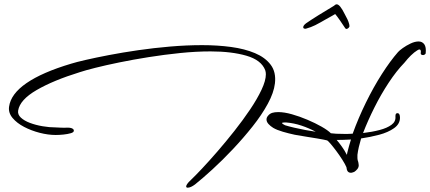

<svg xmlns="http://www.w3.org/2000/svg" viewBox="-20 -740 1992 889"><path d="M1620 56Q1616 57 1612.5 58.5Q1609 60 1604 60Q1598 60 1593 56.5Q1588 53 1586 45Q1585 43 1585 39.5Q1585 36 1584 34Q1578 20 1565 -0.5Q1552 -21 1537 -41Q1522 -61 1510 -75Q1498 -89 1494 -90Q1492 -91 1478.5 -93.5Q1465 -96 1448 -99Q1429 -102 1401.5 -106.5Q1374 -111 1345 -116Q1317 -122 1289.5 -130Q1262 -138 1245 -148Q1232 -156 1223 -166Q1214 -176 1214 -187Q1214 -196 1221 -204Q1229 -214 1240.5 -217.5Q1252 -221 1268 -221Q1296 -221 1331.5 -211Q1367 -201 1403.5 -185.5Q1440 -170 1469 -153.5Q1498 -137 1512 -123Q1532 -120 1571 -120Q1581 -120 1591.5 -120Q1602 -120 1613 -121Q1639 -193 1674 -264.5Q1709 -336 1748 -397Q1787 -458 1823 -499Q1829 -506 1845 -517.5Q1861 -529 1881 -538.5Q1901 -548 1918 -548Q1935 -548 1944.5 -535Q1954 -522 1951 -493Q1949 -487 1940 -485Q1928 -485 1928 -493Q1931 -511 1922 -511Q1918 -511 1911.5 -506.5Q1905 -502 1898 -497Q1882 -484 1867.5 -467.5Q1853 -451 1852 -449Q1816 -412 1780 -357.5Q1744 -303 1713.5 -242Q1683 -181 1661 -124Q1703 -129 1737.5 -138Q1772 -147 1792.5 -162Q1813 -177 1811 -200V-203Q1811 -216 1820 -216Q1832 -216 1832 -195Q1832 -166 1804.5 -146.5Q1777 -127 1735.5 -116Q1694 -105 1652 -99Q1646 -79 1641.5 -59.5Q1637 -40 1635 -23V-16Q1635 -12 1635 -7.5Q1635 -3 1636 1Q1638 7 1639 11Q1640 15 1640 17Q1641 20 1641 25Q1641 35 1634.5 43Q1628 51 1620 56ZM883 114Q863 129 849 129Q842 129 842 123Q842 119 847 111.5Q852 104 864 93Q883 75 915.5 40.5Q948 6 987 -39Q1026 -84 1065.5 -134Q1105 -184 1138 -233Q1171 -282 1191 -324.5Q1211 -367 1211 -396Q1211 -406 1208 -415Q1190 -462 1121 -482Q1052 -502 955 -502Q888 -502 814.5 -494.5Q741 -487 668.5 -475.5Q596 -464 532.5 -451Q469 -438 421.5 -426Q374 -414 350 -406Q227 -368 149.5 -323Q72 -278 64 -228Q61 -210 76.5 -195.5Q92 -181 118.5 -171Q145 -161 177 -155.5Q209 -150 239 -150Q243 -150 260 -149Q277 -148 293 -149Q312 -149 319 -142Q322 -139 322 -135Q322 -127 307 -123Q293 -119 274 -117Q255 -115 238 -115Q203 -115 164 -125Q125 -135 91.5 -152.5Q58 -170 38 -194Q18 -218 22 -246Q30 -305 102.5 -355Q175 -405 309 -445Q331 -452 376.5 -462.5Q422 -473 484.5 -485Q547 -497 619.5 -507.5Q692 -518 768 -524.5Q844 -531 916 -531Q987 -531 1050 -522.5Q1113 -514 1160.5 -494Q1208 -474 1233.5 -440Q1259 -406 1253 -354Q1248 -311 1220 -259.5Q1192 -208 1149.5 -154.5Q1107 -101 1059 -50Q1011 1 964.5 43.5Q918 86 883 114ZM1442 -130Q1410 -147 1375.5 -158.5Q1341 -170 1305 -173H1298Q1286 -173 1286 -170Q1286 -168 1291 -165Q1296 -162 1300 -160Q1316 -155 1341.5 -149Q1367 -143 1394 -138Q1421 -133 1442 -130ZM1586 -23Q1587 -25 1587 -27.5Q1587 -30 1588 -33Q1592 -48 1596 -63.5Q1600 -79 1605 -94Q1586 -93 1569 -92.5Q1552 -92 1539 -92Q1550 -79 1563 -61Q1576 -43 1586 -23ZM1393 -607Q1384 -607 1384 -614Q1384 -622 1397 -632Q1417 -646 1454.5 -669.5Q1492 -693 1526 -713Q1533 -720 1539 -720Q1554 -720 1576 -675Q1583 -663 1588.5 -651Q1594 -639 1596 -631Q1598 -625 1598 -619V-617Q1595 -610 1588.5 -607Q1582 -604 1578 -610Q1569 -624 1554.5 -645Q1540 -666 1532 -675Q1527 -672 1520 -668Q1513 -664 1504 -659Q1496 -655 1486 -649Q1476 -643 1465 -637Q1437 -621 1419 -614.5Q1401 -608 1396 -607Z"/></svg>

Font: WindSong Medium
Style: Regular
Weight: 500
Designer: Robert E. Leuschke
Foundry: Robert E. Leuschke
Version: Version 1.010; ttfautohint (v1.8.3)